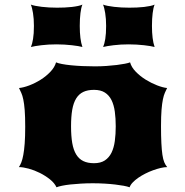

<svg xmlns="http://www.w3.org/2000/svg" viewBox="-20 -793 790 818"><path d="M60.5 -81.1Q65.9 -88.9 70.8 -101.1Q75.7 -113.3 79.3 -133.1Q83 -152.8 85.2 -181.9Q87.4 -210.9 87.4 -252.9Q87.4 -296.9 85.2 -324.2Q83 -351.6 79.3 -368.9Q75.7 -386.2 70.8 -397Q65.9 -407.7 61 -418Q80.6 -419.9 105.5 -429.4Q130.4 -439 153.6 -453.6Q176.8 -468.3 194.8 -487.3Q212.9 -506.3 218.8 -527.3Q227.5 -523.4 244.1 -520.3Q260.7 -517.1 282.7 -514.9Q304.7 -512.7 330.6 -511.5Q356.4 -510.3 384.3 -510.3Q409.7 -510.3 433.6 -512Q457.5 -513.7 477.5 -516.1Q497.6 -518.6 512.2 -521.5Q526.9 -524.4 534.2 -527.3Q540 -506.3 558.6 -487.3Q577.1 -468.3 600.8 -453.6Q624.5 -439 649.2 -429.4Q673.8 -419.9 691.9 -418Q687 -408.2 682.4 -397.7Q677.7 -387.2 674.1 -369.9Q670.4 -352.5 668.2 -325.4Q666 -298.3 666 -255.4Q666 -212.9 667.5 -183.3Q668.9 -153.8 671.9 -133.8Q674.8 -113.8 679.9 -101.6Q685.1 -89.4 692.4 -81.1Q680.2 -81.1 664.6 -77.4Q648.9 -73.7 632.1 -67.6Q615.2 -61.5 598.9 -53.2Q582.5 -44.9 568.8 -35.4Q555.2 -25.9 545.4 -15.6Q535.6 -5.4 532.2 4.9Q522.9 1.5 507.3 -1.5Q491.7 -4.4 471.2 -6.8Q450.7 -9.3 426.3 -10.7Q401.9 -12.2 375 -12.2Q348.6 -12.2 324.5 -10.7Q300.3 -9.3 280 -7.1Q259.8 -4.9 244.4 -1.7Q229 1.5 220.7 4.9Q212.4 -13.2 192.9 -28.8Q173.3 -44.4 149.9 -56.2Q126.5 -67.9 102.3 -74.5Q78.1 -81.1 60.5 -81.1ZM282.7 -254.9Q282.7 -213.4 287.8 -183.6Q293 -153.8 304.7 -134.8Q316.4 -115.7 335 -106.7Q353.5 -97.7 380.4 -97.7Q408.7 -97.7 426.8 -109.6Q444.8 -121.6 455.1 -142.6Q465.3 -163.6 469.2 -192.4Q473.1 -221.2 473.1 -254.9Q473.1 -288.6 469.2 -317.1Q465.3 -345.7 455.1 -366.5Q444.8 -387.2 426.8 -398.7Q408.7 -410.2 380.4 -410.2Q353.5 -410.2 335 -401.4Q316.4 -392.6 304.7 -373.8Q293 -355 287.8 -325.7Q282.7 -296.4 282.7 -254.9ZM419.4 -592.8Q424.8 -605 428.5 -627Q432.1 -648.9 432.1 -682.6Q432.1 -713.4 428.2 -737.3Q424.3 -761.2 418.9 -773.4Q426.3 -770.5 438.5 -768.1Q450.7 -765.6 465.6 -763.9Q480.5 -762.2 497.1 -761.2Q513.7 -760.3 530.8 -760.3Q546.9 -760.3 563 -761Q579.1 -761.7 593.8 -763.4Q608.4 -765.1 620.1 -767.6Q631.8 -770 638.7 -773.4Q633.3 -760.7 630.4 -737.1Q627.4 -713.4 627.4 -682.6Q627.4 -625 638.7 -592.8Q631.8 -594.7 620.1 -596.7Q608.4 -598.6 593.8 -600.3Q579.1 -602.1 562.3 -603Q545.4 -604 528.3 -604Q493.2 -604 463.9 -600.3Q434.6 -596.7 419.4 -592.8ZM111.8 -592.8Q117.2 -605 120.8 -627Q124.5 -648.9 124.5 -682.6Q124.5 -713.4 120.6 -737.3Q116.7 -761.2 111.3 -773.4Q118.7 -770.5 130.9 -768.1Q143.1 -765.6 158 -763.9Q172.9 -762.2 189.5 -761.2Q206.1 -760.3 223.1 -760.3Q239.3 -760.3 255.4 -761Q271.5 -761.7 286.1 -763.4Q300.8 -765.1 312.5 -767.6Q324.2 -770 331.1 -773.4Q325.7 -760.7 322.8 -737.1Q319.8 -713.4 319.8 -682.6Q319.8 -625 331.1 -592.8Q324.2 -594.7 312.5 -596.7Q300.8 -598.6 286.1 -600.3Q271.5 -602.1 254.6 -603Q237.8 -604 220.7 -604Q185.5 -604 156.2 -600.3Q127 -596.7 111.8 -592.8Z"/></svg>

Font: Arbutus
Style: Regular
Weight: 400
Designer: Karolina Lach
Foundry: Sorkin Type Co.
Version: Version 1.002